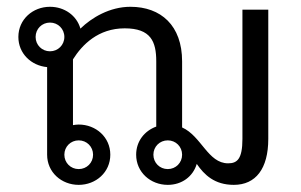

<svg xmlns="http://www.w3.org/2000/svg" viewBox="-20 -528 873 557"><path d="M208.3 -166.7C202.5 -166.7 196.7 -165.8 191.7 -165V-355.8C218.3 -398.3 265 -445.8 341.7 -445.8C417.5 -445.8 433.3 -407.5 433.3 -350V-160.8C399.2 -148.3 375 -118.3 375 -79.2C375 -28.3 416.7 8.3 466.7 8.3C507.5 8.3 540 -15.8 550.8 -52.5C572.5 -20.8 602.5 8.3 658.3 8.3C721.7 8.3 758.3 -38.3 758.3 -125V-500H683.3V-125C683.3 -65.8 667.5 -54.2 641.7 -54.2C583.3 -54.2 564.2 -133.3 508.3 -158.3V-350C508.3 -454.2 446.7 -508.3 358.3 -508.3C298.3 -508.3 245.8 -476.7 213.3 -445C202.5 -483.3 166.7 -508.3 125 -508.3C75 -508.3 33.3 -471.7 33.3 -420.8C33.3 -372.5 70.8 -337.5 116.7 -333.3V-79.2C116.7 -28.3 158.3 8.3 208.3 8.3C258.3 8.3 300 -28.3 300 -79.2C300 -130 258.3 -166.7 208.3 -166.7ZM208.3 -120.8C231.7 -120.8 250 -102.5 250 -79.2C250 -55.8 231.7 -37.5 208.3 -37.5C185 -37.5 166.7 -55.8 166.7 -79.2C166.7 -102.5 185 -120.8 208.3 -120.8ZM125 -462.5C148.3 -462.5 166.7 -444.2 166.7 -420.8C166.7 -397.5 148.3 -379.2 125 -379.2C101.7 -379.2 83.3 -397.5 83.3 -420.8C83.3 -444.2 101.7 -462.5 125 -462.5ZM466.7 -37.5C443.3 -37.5 425 -55.8 425 -79.2C425 -102.5 443.3 -120.8 466.7 -120.8C490 -120.8 508.3 -102.5 508.3 -79.2C508.3 -55.8 490 -37.5 466.7 -37.5Z"/></svg>

Font: BoonHome
Style: Book
Weight: 400
Designer: Sungsit Sawaiwan
Foundry: Sungsit Sawaiwan
Version: Version 0.2